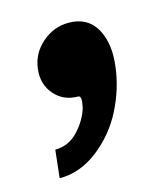

<svg xmlns="http://www.w3.org/2000/svg" viewBox="-63 -204 360 427"><g transform="rotate(-15 117.0 9.5)"><path d="M24 174 31 110Q62 110 84 86.5Q106 63 114 36Q120 9 111 9Q77 9 56.5 -15Q36 -39 40 -73Q44 -108 71 -131.5Q98 -155 132 -155Q176 -155 195.5 -120.5Q215 -86 208 -33Q202 16 178.5 62.5Q155 109 113.5 141.5Q72 174 24 174Z"/></g></svg>

Font: Orkney
Style: BoldItalic
Weight: 700
Designer: Samuel Oakes and Alfredo Marco Pradil
Foundry: Alfredo Marco Pradil
Version: 1.0; ttfautohint (v1.5)